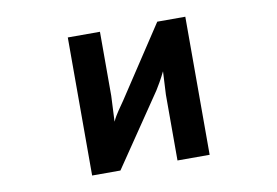

<svg xmlns="http://www.w3.org/2000/svg" viewBox="-65 -624 1130 782"><g transform="rotate(-10 500.0 -232.5)"><path d="M610 53H743V-518H627L434 -225C419 -202 399 -178 385 -147L390 -253V-518H257V53H374L575 -243C583 -255 602 -288 615 -315L610 -219Z"/></g></svg>

Font: LINE Seed JP_OTF Bold
Style: Regular
Weight: 700
Designer: LINE & Fontrix & Fontworks
Version: Version 1.009